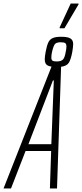

<svg xmlns="http://www.w3.org/2000/svg" viewBox="-59 -1061 462 1081"><path d="M353 -813Q353 -799 348 -769Q340 -725 328 -707Q316 -689 285 -685L262 0H222L229 -211H85L3 0H-39L231 -686Q210 -689 201.5 -698.5Q193 -708 193 -728Q193 -742 198 -769Q205 -805 213 -822Q221 -839 237.5 -846.5Q254 -854 286 -854Q322 -854 337.5 -844.5Q353 -835 353 -813ZM315 -799Q315 -813 308.5 -818Q302 -823 283 -823Q259 -823 250.5 -813Q242 -803 234 -769Q230 -752 230 -737Q230 -724 236.5 -719.5Q243 -715 260 -715Q285 -715 295.5 -726Q306 -737 311 -769Q315 -785 315 -799ZM230 -249 244 -608H239L101 -249ZM277 -902V-907L339 -1041H383V-1036L304 -902Z"/></svg>

Font: Saira Ultra Condensed ExLight
Style: Italic
Weight: 200
Width: 1
Italic angle: -12°
Designer: Hector Gatti with collaboration of the Omnibus-Type team
Foundry: Omnibus-Type
Version: Version 1.001; ttfautohint (v1.8)